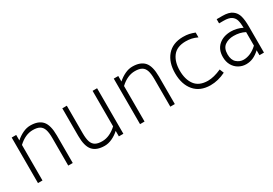

<svg xmlns="http://www.w3.org/2000/svg" viewBox="21 -1269 2834 1994"><g transform="rotate(-30 1437.5 -272.5)"><path d="M517 -330V0H463V-330Q463 -395 450.5 -432.5Q438 -470 408.5 -487Q379 -504 328 -504Q237 -504 154 -426V0H100V-546H154V-480Q193 -515 238.5 -536.5Q284 -558 328 -558Q425 -558 471 -506Q517 -454 517 -330Z M1124 -546V0H1070V-66Q1032 -31 986 -9.5Q940 12 896 12Q799 12 753 -40Q707 -92 707 -216V-546H761V-216Q761 -151 773.5 -113.5Q786 -76 815.5 -59Q845 -42 896 -42Q943 -42 987.5 -63Q1032 -84 1070 -120V-546Z M1741 -330V0H1687V-330Q1687 -395 1674.5 -432.5Q1662 -470 1632.5 -487Q1603 -504 1552 -504Q1461 -504 1378 -426V0H1324V-546H1378V-480Q1417 -515 1462.5 -536.5Q1508 -558 1552 -558Q1649 -558 1695 -506Q1741 -454 1741 -330Z M1903 -274Q1903 -405 1970 -483Q2037 -561 2161 -562Q2203 -562 2233.5 -555.5Q2264 -549 2300 -535V-477Q2264 -494 2232 -501Q2200 -508 2161 -508Q2056 -507 2007.5 -443Q1959 -379 1959 -275Q1959 -168 2007.5 -103Q2056 -38 2161 -37Q2233 -37 2324 -78L2344 -28Q2254 17 2161 17Q2037 16 1970 -63Q1903 -142 1903 -274Z M2810 -313V0H2756V-59Q2716 -22 2676.5 -4.5Q2637 13 2592 13Q2546 13 2505.5 -9.5Q2465 -32 2441 -74Q2417 -116 2417 -173Q2417 -262 2473.5 -312Q2530 -362 2622 -362Q2654 -362 2690 -353.5Q2726 -345 2756 -329Q2755 -388 2744.5 -422.5Q2734 -457 2703.5 -476.5Q2673 -496 2612 -496H2558V-546H2627Q2704 -546 2744 -516.5Q2784 -487 2797 -437.5Q2810 -388 2810 -313ZM2756 -115V-277Q2698 -308 2622 -308Q2560 -308 2516.5 -277Q2473 -246 2473 -173Q2473 -105 2510 -73Q2547 -41 2592 -41Q2632 -41 2674 -59Q2716 -77 2756 -115Z"/></g></svg>

Font: Biryani ExtraLight
Style: Regular
Weight: 275
Designer: Dan Reynolds and Mathieu Reguer
Foundry: Dan Reynolds and Mathieu Reguer
Version: Version 1.004; ttfautohint (v1.1) -l 5 -r 5 -G 72 -x 0 -D la